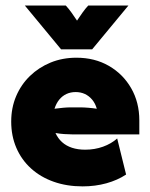

<svg xmlns="http://www.w3.org/2000/svg" viewBox="-20 -653 535 687"><path d="M275.7 13.9Q218.8 13.9 171.9 -2.8Q125 -19.4 91 -50.3Q56.9 -81.2 38.5 -124Q20.1 -166.7 20.1 -218.1Q20.1 -267.4 37.8 -309Q55.6 -350.7 87.2 -381.2Q118.8 -411.8 161.1 -429.2Q203.5 -446.5 253.5 -446.5Q318.8 -446.5 369.4 -417.4Q420.1 -388.2 449.3 -337.5Q478.5 -286.8 478.5 -222.2V-172.2H237.5Q224.3 -172.2 209.4 -173.3Q194.4 -174.3 178.5 -177.1Q187.5 -157.6 202.1 -144.4Q216.7 -131.2 237.5 -124.3Q258.3 -117.4 284.7 -117.4Q318.8 -117.4 348.6 -128.1Q378.5 -138.9 399.3 -157.6L431.2 -28.5Q400.7 -8.3 360.8 2.8Q320.8 13.9 275.7 13.9ZM175 -263.9Q190.3 -266 205.6 -267.4Q220.8 -268.8 233.3 -268.8H266.7Q279.9 -268.8 296.5 -267.4Q313.2 -266 326.4 -263.9Q320.8 -283.3 309.7 -296.5Q298.6 -309.7 283.7 -316.7Q268.8 -323.6 250.7 -323.6Q232.6 -323.6 217.7 -316.7Q202.8 -309.7 192 -296.5Q181.2 -283.3 175 -263.9ZM198.6 -476.4 68.8 -633.3H215.3Q225.7 -622.2 236.1 -607.6Q246.5 -593.1 255.6 -579.2Q264.6 -593.1 275 -607.6Q285.4 -622.2 295.8 -633.3H439.6L309.7 -476.4Z"/></svg>

Font: Afacad Flux Black
Style: Regular
Weight: 900
Designer: Kristian Moeller
Foundry: Dicotype
Version: Version 1.100